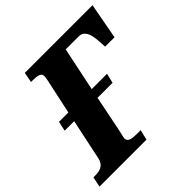

<svg xmlns="http://www.w3.org/2000/svg" viewBox="-206 -871 1029 1029"><g transform="rotate(-45 308.5 -357.0)"><path d="M-22 0H334L348 -58H319C280 -58 255 -63 255 -88C255 -96 260 -113 268 -150L307 -344H421L434 -399H318L370 -648H469C505 -648 524 -617 527 -552C528 -532 529 -521 530 -509H601L639 -714H126L115 -656H126C165 -656 188 -651 188 -628C188 -621 186 -611 184 -599L141 -399H70L58 -344H130L81 -112C71 -65 37 -58 2 -58H-10Z"/></g></svg>

Font: Noto Serif Condensed Black
Style: Italic
Weight: 900
Width: 3
Italic angle: -12°
Designer: Monotype Design Team
Foundry: Monotype Imaging Inc.
Version: Version 2.013